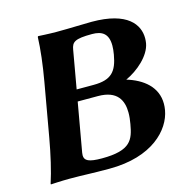

<svg xmlns="http://www.w3.org/2000/svg" viewBox="-97 -749 869 853"><g transform="rotate(-15 337.5 -322.5)"><path d="M285.1 -550C290.9 -583 303 -595 384 -595C430 -595 458 -577 458 -522.2C458 -510.3 456.7 -496.6 453.9 -481C441.1 -408 415.3 -375 332.3 -375H254.3ZM244.9 -322H337.9C427.6 -322 450.2 -271.5 450.2 -215.9C450.2 -199 448.2 -181.6 445.2 -165C433.1 -96 418 -50 284 -50C223 -50 204.1 -60.6 204.1 -85.2C204.1 -88.8 204.5 -92.8 205.2 -97ZM233.9 -645C199.9 -645 150.4 -648 150.4 -648L147.9 -645C145.8 -588 137.8 -520 124.6 -445L81.4 -200C68.2 -125 51.7 -54 34.1 0L34.6 3C34.6 3 85.1 0 120.1 0C192.1 0 214.6 3 303.6 3C502.6 3 594.4 -98 609.6 -184C611.4 -194.3 612.3 -204.2 612.3 -213.5C612.3 -291.5 552.3 -337.7 478.6 -360C534 -385 595.4 -438 605.1 -493C606.4 -500.6 607.1 -508.4 607.1 -516.4C607.1 -578.8 561.4 -648 396.4 -648C361.4 -648 296.9 -645 233.9 -645Z"/></g></svg>

Font: Linux Biolinum O 
Style: Bold Italic
Weight: 700
Designer: Philipp H. Poll
Foundry: Philipp H. Poll
Version: Version 1.3.2